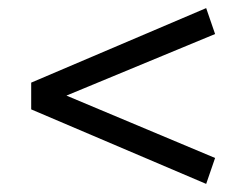

<svg xmlns="http://www.w3.org/2000/svg" viewBox="-20 -521 600 474"><path d="M489 -67 57 -251V-317L489 -501L511 -437L144 -285L511 -131Z"/></svg>

Font: Ubuntu Sans Mono
Style: Regular
Weight: 400
Monospace: yes
Designer: Dalton Maag Ltd
Foundry: Dalton Maag Ltd
Version: Version 1.006